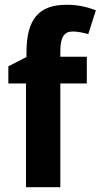

<svg xmlns="http://www.w3.org/2000/svg" viewBox="-20 -785 422 805"><path d="M344 -435V-547H233V-571C233 -629 249 -653 285 -653C308 -653 331 -647 350 -642L382 -742C341 -757 305 -765 259 -765C142 -765 91 -704 91 -564V-546L15 -507V-435H89V0H233V-435Z"/></svg>

Font: Noto Sans Georgian SemiCondensed Bold
Style: Regular
Weight: 700
Width: 4
Designer: Monotype Design Team, Akaki Razmadze
Foundry: Google LLC
Version: Version 2.005